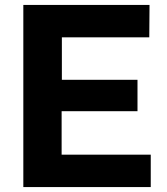

<svg xmlns="http://www.w3.org/2000/svg" viewBox="-20 -762 682 782"><path d="M594 0V-132H231V-309H540V-437H232V-610H588L589 -742H75V0Z"/></svg>

Font: Cheyenne Sans
Style: Bold
Weight: 700
Designer: The Public Sans project authors (U.S. Web Design System), Libre Franklin designed by Pablo Impallari and Rodrigo Fuenzal
Foundry: The Cheyenne Sans Project Authors
Version: Version 2.007